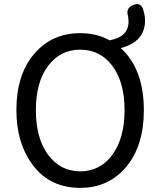

<svg xmlns="http://www.w3.org/2000/svg" viewBox="-20 -910 781 943"><path d="M215.8 -150.4Q276.4 -68.4 374 -68.4Q472.7 -68.4 532.2 -150.4Q591.8 -232.4 591.8 -369.1Q591.8 -505.9 532.2 -585.9Q472.7 -666 374 -666Q275.4 -666 215.8 -585.9Q156.2 -505.9 156.2 -369.1Q156.2 -231.4 215.8 -150.4ZM374 12.7Q227.5 12.7 144 -95.7Q60.5 -204.1 60.5 -369.1Q60.5 -543 147.5 -645Q234.4 -747.1 374 -747.1Q455.1 -747.1 518.6 -711.9Q611.3 -729.5 611.3 -803.7Q611.3 -813.5 609.4 -829.1Q595.7 -869.1 632.8 -884.8Q668 -900.4 681.6 -868.2Q692.4 -835.9 692.4 -809.6Q692.4 -705.1 573.2 -673.8Q686.5 -570.3 686.5 -369.1Q686.5 -194.3 600.1 -90.8Q513.7 12.7 374 12.7Z"/></svg>

Font: GenSenMaruGothic TW TTF Regular
Style: Regular
Weight: 400
Version: Version 1.301